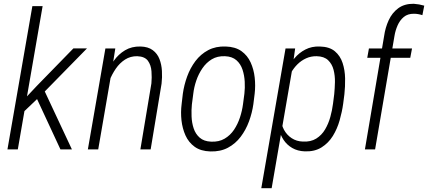

<svg xmlns="http://www.w3.org/2000/svg" viewBox="-20 -782 2241 1005"><path d="M203.1 -750 73.2 0H19L149.4 -750ZM435.5 -528.8 193.8 -282.2 84 -177.7 88.4 -242.7 172.9 -332.5 364.3 -528.8ZM296.4 0 167.5 -277.3 203.6 -326.2 356.4 0Z M565.9 -416 494.1 0H439.9L531.7 -528.3H583.5ZM533.7 -296.9 514.6 -309.1Q521 -347.7 536.1 -388.2Q551.3 -428.7 575.4 -463.4Q599.6 -498 634.5 -518.8Q669.4 -539.6 715.3 -538.6Q755.4 -537.6 779.5 -519.5Q803.7 -501.5 814.7 -472.9Q825.7 -444.3 827.6 -410.6Q829.6 -377 825.7 -344.2L768.6 0H714.8L772.5 -345.7Q775.4 -376 772.9 -408.7Q770.5 -441.4 754.2 -463.9Q737.8 -486.3 698.2 -487.8Q662.6 -488.3 634.5 -470.2Q606.4 -452.1 586.2 -422.6Q565.9 -393.1 553 -359.9Q540 -326.7 533.7 -296.9Z M930.7 -236.8 937 -291Q943.4 -336.9 959.5 -381.3Q975.6 -425.8 1002.9 -462.2Q1030.3 -498.5 1069.8 -519.5Q1109.4 -540.5 1161.1 -538.6Q1211.9 -537.1 1243.7 -514.4Q1275.4 -491.7 1292 -455.1Q1308.6 -418.5 1313.2 -376Q1317.9 -333.5 1313 -291.5L1306.2 -236.8Q1299.8 -191.4 1283.4 -146.7Q1267.1 -102.1 1239.7 -65.9Q1212.4 -29.8 1173.1 -8.8Q1133.8 12.2 1081.1 10.7Q1030.8 9.3 999 -13.7Q967.3 -36.6 950.9 -73.2Q934.6 -109.9 929.9 -152.3Q925.3 -194.8 930.7 -236.8ZM991.7 -291.5 984.4 -235.4Q981.4 -206.5 982.7 -173.1Q983.9 -139.6 993.7 -110.1Q1003.4 -80.6 1025.4 -61.3Q1047.4 -42 1085 -40.5Q1126 -38.6 1155.8 -56.2Q1185.5 -73.7 1205.1 -103Q1224.6 -132.3 1236.1 -167.5Q1247.6 -202.6 1252 -236.8L1259.3 -292Q1262.7 -321.3 1261 -354.2Q1259.3 -387.2 1249.5 -417.2Q1239.7 -447.3 1217.5 -466.8Q1195.3 -486.3 1157.7 -487.8Q1117.7 -489.3 1088.6 -471.7Q1059.6 -454.1 1039.3 -424.3Q1019 -394.5 1007.3 -359.9Q995.6 -325.2 991.7 -291.5Z M1510.3 -423.8 1401.9 203.1H1347.7L1474.6 -528.3H1524.9ZM1782.7 -288.6 1776.4 -239.7Q1770.5 -196.8 1757.8 -152.1Q1745.1 -107.4 1722.2 -70.3Q1699.2 -33.2 1663.1 -10.5Q1627 12.2 1575.2 10.3Q1537.6 8.8 1509.8 -7.3Q1481.9 -23.4 1464.4 -49.8Q1446.8 -76.2 1439.2 -109.1Q1431.6 -142.1 1433.6 -176.3L1457.5 -339.4Q1464.8 -375 1480.7 -411.1Q1496.6 -447.3 1521 -476.6Q1545.4 -505.9 1578.6 -522.9Q1611.8 -540 1653.3 -538.6Q1704.1 -537.6 1732.7 -513.7Q1761.2 -489.7 1773.4 -452.1Q1785.6 -414.6 1786.4 -371.6Q1787.1 -328.6 1782.7 -288.6ZM1723.1 -239.3 1729.5 -289.6Q1732.4 -318.8 1733.2 -352.3Q1733.9 -385.7 1726.1 -416.3Q1718.3 -446.8 1697.5 -466.8Q1676.8 -486.8 1637.7 -487.8Q1607.9 -488.3 1582.5 -476.8Q1557.1 -465.3 1537.4 -445.8Q1517.6 -426.3 1503.4 -401.1Q1489.3 -376 1482.4 -349.6L1452.1 -163.1Q1451.7 -130.4 1466.3 -103Q1481 -75.7 1506.6 -58.8Q1532.2 -42 1564.9 -41Q1606.4 -38.6 1635.3 -56.6Q1664.1 -74.7 1681.6 -104.5Q1699.2 -134.3 1709 -169.7Q1718.8 -205.1 1723.1 -239.3Z M1943.4 0H1890.1L1990.7 -593.8Q1996.6 -636.7 2014.4 -675.8Q2032.2 -714.8 2064.5 -738.8Q2096.7 -762.7 2145.5 -762.2Q2160.2 -761.2 2173.8 -758.8Q2187.5 -756.3 2200.7 -752.4L2190.9 -702.6Q2180.2 -706.1 2169.4 -708Q2158.7 -710 2146.5 -710Q2114.3 -710.4 2093.5 -693.1Q2072.8 -675.8 2061 -648.7Q2049.3 -621.6 2044.9 -594.2ZM2136.7 -528.3 2127.4 -479.5H1902.3L1911.1 -528.3Z"/></svg>

Font: Roboto Condensed Light
Style: Italic
Weight: 300
Italic angle: -12°
Designer: Christian Robertson
Foundry: Google
Version: Version 3.0; 2020